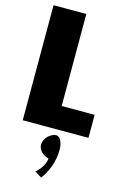

<svg xmlns="http://www.w3.org/2000/svg" viewBox="-167 -902 893 1330"><g transform="rotate(15 279.5 -237.0)"><path d="M278.8 -825H43.8V0H515.2V-165H278.8ZM296.2 40C260 40 210 80 210 130C210 170 246.3 201 285.1 210C278.8 275 220 320 220 320L270 351C308.3 299 343.6 223 343.6 130C343.6 80 322.5 40 296.2 40Z"/></g></svg>

Font: Blink
Style: Wide
Weight: 400
Designer: Mew Too
Foundry: Cannot Into Space Fonts
Version: Version 001.000